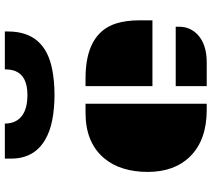

<svg xmlns="http://www.w3.org/2000/svg" viewBox="-60 -810 870 789"><g transform="rotate(-90 374.5 -415.0)"><path d="M415.5 -498H447.8Q632.3 -498 672.9 -373Q686 -331.5 686 -276.9V-223.1H415.5ZM63 -243.2Q63 -296.9 77.1 -343Q91.3 -389.2 121.1 -423.8Q185.5 -498 305.7 -498H343.3V0H317.9Q194.8 0 127.4 -67.4Q63 -131.8 63 -243.2ZM415.5 -127.4H659.7V-113.8Q659.7 -68.4 627 -37.1Q586.9 0 513.2 0H415.5ZM483.4 -634.8Q435.5 -625.5 379.6 -625.5Q323.7 -625.5 276.1 -634.8Q228.5 -644 193.4 -665Q117.7 -710.4 117.7 -804.2V-829.6H261.7Q261.7 -781.2 296.9 -756.8Q326.7 -736.8 379.4 -736.8Q456.5 -736.8 477.1 -785.6Q484.4 -803.2 484.4 -829.6H640.1V-816.4Q640.1 -665 483.4 -634.8Z"/></g></svg>

Font: Plaster
Style: Regular
Weight: 400
Designer: Eben Sorkin
Foundry: Eben Sorkin
Version: Version 1.007